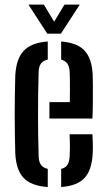

<svg xmlns="http://www.w3.org/2000/svg" viewBox="-20 -782 449 810"><path d="M44.5 -134Q43.5 -167 42.8 -209.8Q42 -252.5 42 -298.8Q42 -345 42.8 -388Q43.5 -431 44.5 -464.5Q48.5 -535 80.8 -568.5Q113 -602 181.5 -607V-530.5Q161 -526 152.2 -513Q143.5 -500 143 -478Q141.5 -432 141 -388.2Q140.5 -344.5 140.5 -301.5Q140.5 -258.5 141 -214.5Q141.5 -170.5 143 -124Q143.5 -99.5 152.8 -86.8Q162 -74 181.5 -69.5V7Q110.5 2 79.2 -31.8Q48 -65.5 44.5 -134ZM238 7V-69.5Q256.5 -74 264.8 -87Q273 -100 274 -124.5Q275 -139.5 275 -163.5Q275 -187.5 273.5 -215.5H370Q371 -201.5 371.5 -176Q372 -150.5 371 -134Q367.5 -65 337 -31.5Q306.5 2 238 7ZM188.5 -282V-351H274.5Q275 -377 275 -403Q275 -429 274.8 -449.2Q274.5 -469.5 274 -478Q273 -501 264.2 -513.5Q255.5 -526 238 -530.5V-607Q306.5 -601.5 337 -568.2Q367.5 -535 371 -468Q371.5 -456.5 371.8 -425.2Q372 -394 371.8 -355.2Q371.5 -316.5 370 -282ZM179.5 -640 100 -762.5H165L208.5 -690.5L252 -762.5H316.5L237 -640Z"/></svg>

Font: Big Shoulders Stencil Text Thin SemiBold
Style: Regular
Weight: 600
Version: Version 2.001